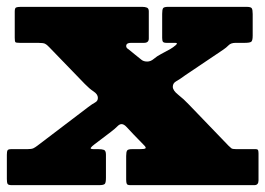

<svg xmlns="http://www.w3.org/2000/svg" viewBox="-25 -540 774 560"><path d="M445 -382.5 471 -396.5Q480.5 -402 487.8 -408.5Q495 -415 486 -415H461Q452.5 -415 450.2 -418.2Q448 -421.5 448 -429.5V-499.5Q448 -511.5 450.5 -515.8Q453 -520 465 -520H694Q706.5 -520 709.2 -516Q712 -512 712 -499V-436Q712 -421 707.5 -418Q703 -415 688 -415H662Q648.5 -415 641.8 -408Q635 -401 626 -395L516 -321Q499 -308.5 489 -303Q479 -297.5 479 -287Q479 -276 495 -263.5Q511 -251 526 -235L641.5 -115Q646.5 -110 649.8 -107.5Q653 -105 664 -105H720.5Q726.5 -105 727.8 -101.8Q729 -98.5 729 -92V-14Q729 0 717 0H355Q346.5 0 344.8 -3.8Q343 -7.5 343 -16V-85Q343 -97 345.8 -101Q348.5 -105 360 -105H382Q395.5 -105 398.8 -107Q402 -109 396.5 -115L363.5 -149Q351.5 -161.5 344 -169.8Q336.5 -178 329.5 -178Q323.5 -178 317 -171.2Q310.5 -164.5 298 -155L250.5 -119Q242.5 -113 239.8 -109Q237 -105 249 -105H262Q272.5 -105 278.2 -102.8Q284 -100.5 284 -89V-21.5Q284 -7.5 280.8 -3.8Q277.5 0 264 0H9Q-1 0 -3 -4Q-5 -8 -5 -18V-88.5Q-5 -98 -3 -101.5Q-1 -105 8 -105H54Q67 -105 72.2 -107.5Q77.5 -110 84 -115L232 -227.5Q244.5 -237 252.5 -241.2Q260.5 -245.5 260.5 -254.5Q260.5 -265 248 -273.2Q235.5 -281.5 222.5 -295L118 -403Q111.5 -410 106.2 -412.5Q101 -415 86 -415H33Q22 -415 20 -417Q18 -419 18 -430V-506.5Q18 -516.5 22 -518.2Q26 -520 36 -520H390Q398 -520 403.5 -517.8Q409 -515.5 409 -507V-427.5Q409 -415 395 -415H357Q344.5 -415 343.2 -407.8Q342 -400.5 349.5 -396.5L368.5 -381Q381.5 -370.5 387.8 -365.5Q394 -360.5 404.5 -360.5Q414.5 -360.5 423.5 -368.2Q432.5 -376 445 -382.5Z"/></svg>

Font: Besley* Fatface
Style: Regular
Weight: 900
Designer: Owen Earl
Foundry: indestructible type*
Version: Version 3.000; ttfautohint (v1.8.3)